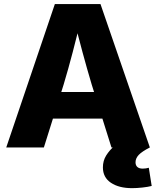

<svg xmlns="http://www.w3.org/2000/svg" viewBox="-20 -748 792 974"><path d="M11.7 0 258.3 -727.5H489.7L740.2 0H545.4L445.3 -318.8Q421.4 -398.9 398.4 -483.9Q375.5 -568.8 351.6 -664.6H395Q371.1 -568.8 348.9 -483.6Q326.7 -398.4 302.7 -318.8L202.6 0ZM180.2 -146.5V-281.2H571.8V-146.5ZM649.9 206.5Q583.5 206.5 542.7 179.2Q502 151.9 502 101.1Q502 67.4 518.8 40.5Q535.6 13.7 562 -9.3L740.2 0Q700.2 20.5 683.8 37.8Q667.5 55.2 667.5 75.2Q667.5 90.8 676.8 99.1Q686 107.4 704.1 107.4Q712.4 107.4 720.2 106.2Q728 105 734.9 103L749.5 195.3Q731.4 200.2 702.1 203.4Q672.9 206.5 649.9 206.5Z"/></svg>

Font: Inter 24pt ExtraBold
Style: Regular
Weight: 800
Designer: Rasmus Andersson
Foundry: rsms
Version: Version 4.001;git-66647c0bb